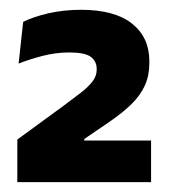

<svg xmlns="http://www.w3.org/2000/svg" viewBox="-20 -731 341 388"><path d="M15 -363V-449L109.6 -518.1Q129.1 -532.6 143.8 -544Q158.5 -555.4 167 -566.5Q175.4 -577.5 175.4 -590.1V-591.8Q175.4 -607.2 163.5 -616.1Q151.6 -625 120.2 -625Q92.4 -625 65.3 -617.9Q38.2 -610.8 17.6 -602.5L26.8 -686.8Q46.8 -696.9 77.6 -704.1Q108.5 -711.2 143.6 -711.2Q211.6 -711.2 246.7 -683.4Q281.8 -655.6 281.8 -607.5V-603.4Q281.8 -578.5 272.9 -558.6Q264 -538.8 246.2 -521.1Q228.4 -503.5 200.7 -484.5L150.3 -450.1V-433.7L101.8 -447H285.3V-363Z"/></svg>

Font: Anek Latin Medium
Style: Regular
Weight: 500
Designer: Yesha Goshar
Foundry: Ek Type
Version: Version 1.003